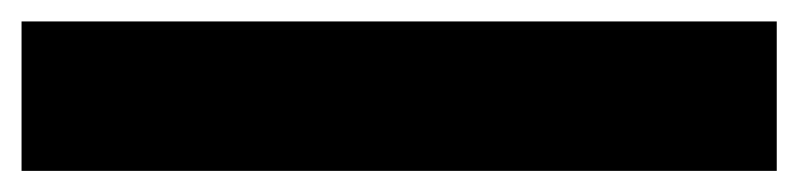

<svg xmlns="http://www.w3.org/2000/svg" viewBox="-30 40 748 180"><path d="M698.2 60.1V200.2H-9.8V60.1Z"/></svg>

Font: Sinkin Sans 800 Black
Style: Regular
Weight: 900
Designer: Keith Bates
Foundry: K-Type
Version: Sinkin Sans (version 1.0)  by Keith Bates   •   © 2014   www